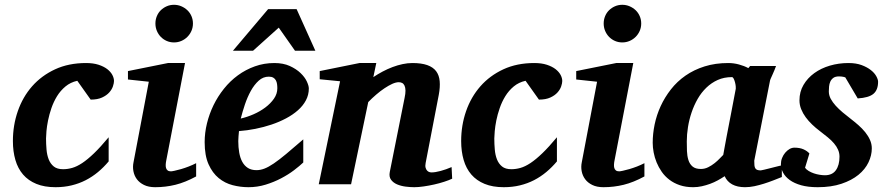

<svg xmlns="http://www.w3.org/2000/svg" viewBox="-20 -760 3663 792"><path d="M450.2 -425.8Q450.2 -417 445.8 -403.8Q441.4 -390.6 430.4 -378.4Q419.4 -366.2 400.9 -357.7Q382.3 -349.1 354 -349.1L298.8 -426.8Q270.5 -420.4 250 -403.3Q229.5 -386.2 215.3 -363.3Q201.2 -340.3 192.1 -314Q183.1 -287.6 178.2 -263.2Q173.3 -238.8 171.6 -219Q169.9 -199.2 169.9 -189Q169.9 -166 171.9 -143.3Q173.8 -120.6 180.9 -102.5Q188 -84.5 201.9 -73.2Q215.8 -62 240.2 -62Q258.8 -62 277.8 -67.4Q296.9 -72.8 319.1 -87.4Q341.3 -102.1 367.9 -127.7Q394.5 -153.3 428.2 -193.8V-94.2Q407.7 -69.8 384.3 -50.3Q360.8 -30.8 333.7 -16.8Q306.6 -2.9 275.6 4.6Q244.6 12.2 209 12.2Q163.1 12.2 129.9 -1.5Q96.7 -15.1 75.2 -40Q53.7 -64.9 43.5 -100.1Q33.2 -135.3 33.2 -178.2Q33.2 -243.2 53.5 -301.5Q73.7 -359.9 112.5 -404.1Q151.4 -448.2 207.3 -474.1Q263.2 -500 335 -500Q364.7 -500 386.5 -492.9Q408.2 -485.8 422.4 -474.9Q436.5 -463.9 443.4 -450.9Q450.2 -438 450.2 -425.8Z M789.1 -32.2Q744.1 -7.8 703.6 2.2Q663.1 12.2 620.1 12.2Q592.8 12.2 574 2.9Q555.2 -6.3 544.4 -21Q533.7 -35.6 530.3 -54Q526.9 -72.3 530.8 -90.8L593.8 -422.9L507.8 -432.1V-466.8L672.9 -500H743.2L666 -99.1Q664.1 -90.3 663.6 -82Q663.1 -73.7 664.8 -67.4Q666.5 -61 671.4 -57.1Q676.3 -53.2 685.1 -53.2Q689 -53.2 700.4 -55.7Q711.9 -58.1 727.1 -62.5Q742.2 -66.9 758.5 -73.2Q774.9 -79.6 789.1 -86.9ZM775.9 -663.1Q775.9 -647 769.8 -632.8Q763.7 -618.7 752.9 -607.9Q742.2 -597.2 728 -591.1Q713.9 -585 697.8 -585Q681.6 -585 667.7 -591.1Q653.8 -597.2 643.3 -607.9Q632.8 -618.7 627 -632.8Q621.1 -647 621.1 -663.1Q621.1 -679.2 627 -693.4Q632.8 -707.5 643.3 -717.8Q653.8 -728 667.7 -734.1Q681.6 -740.2 697.8 -740.2Q713.9 -740.2 728 -734.1Q742.2 -728 752.9 -717.8Q763.7 -707.5 769.8 -693.4Q775.9 -679.2 775.9 -663.1Z M1124 -396Q1124 -404.8 1122.8 -413.3Q1121.6 -421.9 1117.9 -428.7Q1114.3 -435.5 1107.2 -439.7Q1100.1 -443.8 1088.9 -443.8Q1065.4 -443.8 1047.1 -427.2Q1028.8 -410.6 1014.6 -385Q1000.5 -359.4 990.2 -328.9Q980 -298.3 973.1 -271Q999 -276.9 1025.9 -288.6Q1052.7 -300.3 1074.5 -316.7Q1096.2 -333 1110.1 -353Q1124 -373 1124 -396ZM1253.9 -395Q1253.9 -368.7 1241.9 -346.2Q1230 -323.7 1209 -305.2Q1188 -286.6 1159.9 -271.7Q1131.8 -256.8 1099.9 -246.1Q1067.9 -235.4 1033.4 -228.5Q999 -221.7 965.8 -219.2Q964.8 -210 963.9 -198.2Q962.9 -186.5 962.9 -178.2Q962.9 -152.3 966.8 -130.4Q970.7 -108.4 979.5 -92.3Q988.3 -76.2 1002.7 -67.1Q1017.1 -58.1 1038.1 -58.1Q1054.2 -58.1 1070.8 -64.5Q1087.4 -70.8 1109.4 -85.7Q1131.3 -100.6 1160.6 -125Q1189.9 -149.4 1231 -185.1V-89.8Q1216.3 -75.7 1192.9 -57.9Q1169.4 -40 1139.6 -24.4Q1109.9 -8.8 1075.7 1.7Q1041.5 12.2 1004.9 12.2Q972.2 12.2 939.9 3.9Q907.7 -4.4 882.1 -25.4Q856.4 -46.4 840.3 -82.3Q824.2 -118.2 824.2 -173.8Q824.2 -211.9 833.7 -251Q843.3 -290 860.8 -326.2Q878.4 -362.3 903.8 -394Q929.2 -425.8 961.2 -449.2Q993.2 -472.7 1031.2 -486.3Q1069.3 -500 1111.8 -500Q1148.4 -500 1175.3 -487.8Q1202.1 -475.6 1219.7 -458.7Q1237.3 -441.9 1245.6 -424.1Q1253.9 -406.2 1253.9 -395ZM1196.8 -550.8 1129.9 -646 1023.9 -550.8H940.9L1085.9 -722.2H1203.6L1280.8 -550.8Z M1845.2 -22.9Q1832 -16.6 1812.5 -10.3Q1793 -3.9 1771.2 1Q1749.5 5.9 1727.8 9Q1706.1 12.2 1689 12.2Q1672.4 12.2 1653.1 9.8Q1633.8 7.3 1617.9 0.5Q1602.1 -6.3 1593 -18.6Q1584 -30.8 1587.9 -50.8L1648.9 -356Q1652.8 -374 1652.6 -386.5Q1652.3 -398.9 1648.7 -406.7Q1645 -414.6 1638.9 -417.7Q1632.8 -420.9 1625 -420.9Q1613.3 -420.9 1598.1 -414.1Q1583 -407.2 1566.2 -396Q1549.3 -384.8 1532 -369.9Q1514.6 -355 1499 -338.9L1428.2 0H1294.9L1382.8 -424.8L1298.8 -433.1V-466.8L1462.9 -500H1532.2L1520 -441.9Q1538.1 -454.1 1558.3 -464.8Q1578.6 -475.6 1599.4 -483.4Q1620.1 -491.2 1640.9 -495.6Q1661.6 -500 1681.2 -500Q1718.3 -500 1742.4 -491.5Q1766.6 -482.9 1779.1 -466.3Q1791.5 -449.7 1793.7 -425.3Q1795.9 -400.9 1790 -369.1L1735.8 -87.9Q1733.4 -75.7 1735.6 -68.1Q1737.8 -60.5 1741.9 -56.2Q1746.1 -51.8 1751 -50.3Q1755.9 -48.8 1759.8 -48.8Q1775.4 -48.8 1797.9 -54.9Q1820.3 -61 1842.8 -70.8Z M2299.3 -425.8Q2299.3 -417 2294.9 -403.8Q2290.5 -390.6 2279.5 -378.4Q2268.6 -366.2 2250 -357.7Q2231.4 -349.1 2203.1 -349.1L2147.9 -426.8Q2119.6 -420.4 2099.1 -403.3Q2078.6 -386.2 2064.5 -363.3Q2050.3 -340.3 2041.3 -314Q2032.2 -287.6 2027.3 -263.2Q2022.5 -238.8 2020.8 -219Q2019 -199.2 2019 -189Q2019 -166 2021 -143.3Q2022.9 -120.6 2030 -102.5Q2037.1 -84.5 2051 -73.2Q2064.9 -62 2089.4 -62Q2107.9 -62 2127 -67.4Q2146 -72.8 2168.2 -87.4Q2190.4 -102.1 2217 -127.7Q2243.7 -153.3 2277.3 -193.8V-94.2Q2256.8 -69.8 2233.4 -50.3Q2210 -30.8 2182.9 -16.8Q2155.8 -2.9 2124.8 4.6Q2093.8 12.2 2058.1 12.2Q2012.2 12.2 1979 -1.5Q1945.8 -15.1 1924.3 -40Q1902.8 -64.9 1892.6 -100.1Q1882.3 -135.3 1882.3 -178.2Q1882.3 -243.2 1902.6 -301.5Q1922.9 -359.9 1961.7 -404.1Q2000.5 -448.2 2056.4 -474.1Q2112.3 -500 2184.1 -500Q2213.9 -500 2235.6 -492.9Q2257.3 -485.8 2271.5 -474.9Q2285.6 -463.9 2292.5 -450.9Q2299.3 -438 2299.3 -425.8Z M2638.2 -32.2Q2593.3 -7.8 2552.7 2.2Q2512.2 12.2 2469.2 12.2Q2441.9 12.2 2423.1 2.9Q2404.3 -6.3 2393.6 -21Q2382.8 -35.6 2379.4 -54Q2376 -72.3 2379.9 -90.8L2442.9 -422.9L2356.9 -432.1V-466.8L2522 -500H2592.3L2515.1 -99.1Q2513.2 -90.3 2512.7 -82Q2512.2 -73.7 2513.9 -67.4Q2515.6 -61 2520.5 -57.1Q2525.4 -53.2 2534.2 -53.2Q2538.1 -53.2 2549.6 -55.7Q2561 -58.1 2576.2 -62.5Q2591.3 -66.9 2607.7 -73.2Q2624 -79.6 2638.2 -86.9ZM2625 -663.1Q2625 -647 2618.9 -632.8Q2612.8 -618.7 2602.1 -607.9Q2591.3 -597.2 2577.1 -591.1Q2563 -585 2546.9 -585Q2530.8 -585 2516.8 -591.1Q2502.9 -597.2 2492.4 -607.9Q2481.9 -618.7 2476.1 -632.8Q2470.2 -647 2470.2 -663.1Q2470.2 -679.2 2476.1 -693.4Q2481.9 -707.5 2492.4 -717.8Q2502.9 -728 2516.8 -734.1Q2530.8 -740.2 2546.9 -740.2Q2563 -740.2 2577.1 -734.1Q2591.3 -728 2602.1 -717.8Q2612.8 -707.5 2618.9 -693.4Q2625 -679.2 2625 -663.1Z M3015.1 -394Q3015.6 -396 3014.9 -403.8Q3014.2 -411.6 3012 -420.2Q3009.8 -428.7 3006.6 -435.3Q3003.4 -441.9 2999 -441.9Q2966.8 -441.9 2940.7 -430.2Q2914.6 -418.5 2893.8 -398.4Q2873 -378.4 2857.9 -352.1Q2842.8 -325.7 2832.8 -296.1Q2822.8 -266.6 2817.9 -235.8Q2813 -205.1 2813 -176.8Q2813 -156.7 2813.7 -136.7Q2814.5 -116.7 2819.6 -100.1Q2824.7 -83.5 2836.7 -73.2Q2848.6 -63 2871.1 -63Q2887.2 -63 2901.6 -70.3Q2916 -77.6 2928 -87.2Q2939.9 -96.7 2949 -106.4Q2958 -116.2 2963.4 -121.1Q2966.8 -141.1 2969 -152.1Q2971.2 -163.1 2972.9 -173.1Q2974.6 -183.1 2977.1 -195.8Q2979.5 -208.5 2984.1 -232.2Q2988.8 -255.9 2996.1 -294.2Q3003.4 -332.5 3015.1 -394ZM3205.1 -29.8Q3188 -22.9 3169.2 -15.6Q3150.4 -8.3 3130.9 -2.2Q3111.3 3.9 3091.8 8.1Q3072.3 12.2 3053.2 12.2Q3021.5 12.2 3000.2 0.5Q2979 -11.2 2969.2 -33.2Q2956.1 -24.4 2940.9 -16.1Q2925.8 -7.8 2909.2 -1.7Q2892.6 4.4 2875 8.3Q2857.4 12.2 2839.4 12.2Q2808.6 12.2 2784.2 3.9Q2759.8 -4.4 2741.2 -18.6Q2722.7 -32.7 2709.7 -51.3Q2696.8 -69.8 2688.5 -90.1Q2680.2 -110.4 2676.3 -131.3Q2672.4 -152.3 2672.4 -170.9Q2672.4 -208 2680.4 -246.8Q2688.5 -285.6 2705.3 -322.3Q2722.2 -358.9 2747.6 -391.4Q2772.9 -423.8 2807.6 -448Q2842.3 -472.2 2886.5 -486.1Q2930.7 -500 2984.4 -500Q3006.3 -500 3028.1 -494.1Q3049.8 -488.3 3066.9 -479L3074.2 -487.8H3181.2Q3178.7 -480.5 3174.8 -471.2Q3170.9 -461.9 3167 -453.1Q3163.1 -444.3 3159.9 -437.3Q3156.7 -430.2 3156.2 -426.8L3091.3 -97.2Q3091.3 -85.9 3092 -78.1Q3092.8 -70.3 3095.7 -65.7Q3098.6 -61 3104 -59.1Q3109.4 -57.1 3118.2 -57.1Q3120.1 -57.1 3132.6 -60.1Q3145 -63 3159.9 -66.9Q3174.8 -70.8 3188 -74Q3201.2 -77.1 3205.1 -78.1Z M3602.1 -422.9Q3602.1 -389.2 3583 -373Q3564 -356.9 3518.1 -354L3466.8 -440.9Q3463.4 -441.9 3459.5 -442.9Q3456.1 -443.8 3451.2 -444.3Q3446.3 -444.8 3440.9 -444.8Q3425.8 -444.8 3417.5 -438.7Q3409.2 -432.6 3405 -423.3Q3400.9 -414.1 3399.9 -403.1Q3398.9 -392.1 3398.9 -382.8Q3398.9 -367.2 3406.7 -352.5Q3414.6 -337.9 3427.2 -324Q3439.9 -310.1 3455.8 -296.6Q3471.7 -283.2 3487.8 -271Q3504.9 -257.8 3520.8 -243.9Q3536.6 -230 3549.1 -214.6Q3561.5 -199.2 3568.8 -182.6Q3576.2 -166 3576.2 -147.9Q3576.2 -119.1 3562.5 -90.3Q3548.8 -61.5 3521 -38.8Q3493.2 -16.1 3451.2 -2Q3409.2 12.2 3353 12.2Q3313.5 12.2 3284.9 4.2Q3256.3 -3.9 3237.8 -17.3Q3219.2 -30.8 3210.2 -47.9Q3201.2 -64.9 3201.2 -83Q3201.2 -96.2 3206.1 -108.4Q3210.9 -120.6 3219 -130.1Q3227.1 -139.6 3236.8 -145.3Q3246.6 -150.9 3256.8 -150.9Q3278.8 -150.9 3293.9 -144.3Q3309.1 -137.7 3318.8 -127L3300.8 -67.9Q3306.2 -60.5 3315.9 -54.7Q3325.7 -48.8 3337.2 -44.9Q3348.6 -41 3360.6 -39.1Q3372.6 -37.1 3382.8 -37.1Q3413.1 -37.1 3428 -57.9Q3442.9 -78.6 3442.9 -113.8Q3442.9 -128.9 3437 -142.3Q3431.2 -155.8 3420.4 -168.5Q3409.7 -181.2 3394.5 -193.6Q3379.4 -206.1 3360.8 -220.2Q3345.2 -231.9 3330.3 -246.1Q3315.4 -260.3 3303.7 -276.1Q3292 -292 3284.9 -309.6Q3277.8 -327.1 3277.8 -346.2Q3277.8 -381.3 3294.4 -409.7Q3311 -438 3338.9 -458.3Q3366.7 -478.5 3403.3 -489.3Q3439.9 -500 3480 -500Q3511.2 -500 3534.2 -491.5Q3557.1 -482.9 3572.3 -470.9Q3587.4 -459 3594.7 -445.6Q3602.1 -432.1 3602.1 -422.9Z"/></svg>

Font: Charis SIL APac
Style: Bold Italic
Weight: 700
Italic angle: -11°
Foundry: SIL International
Version: Version 5.000